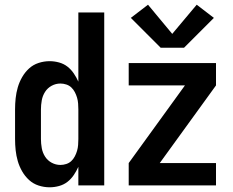

<svg xmlns="http://www.w3.org/2000/svg" viewBox="-20 -788 990 816"><path d="M191 8Q167 8 144 0.5Q121 -7 103.5 -23Q86 -39 74 -60Q62 -81 55.5 -103.5Q49 -126 46.5 -149.5Q44 -173 44 -197V-323Q44 -347 46.5 -370.5Q49 -394 55.5 -416.5Q62 -439 74 -460Q86 -481 103.5 -497Q121 -513 144 -520.5Q167 -528 191 -528Q211 -528 231 -522.5Q251 -517 266.5 -505Q282 -493 293.5 -476Q305 -459 313 -441V-735H423V0H313V-79Q305 -61 293.5 -44Q282 -27 266.5 -15Q251 -3 231 2.5Q211 8 191 8ZM237 -87Q249 -87 261.5 -91Q274 -95 283 -103.5Q292 -112 298 -123.5Q304 -135 307.5 -147Q311 -159 312 -172Q313 -185 313 -197V-323Q313 -335 312 -348Q311 -361 307.5 -373Q304 -385 298 -396.5Q292 -408 283 -416.5Q274 -425 261.5 -429Q249 -433 237 -433Q217 -433 199.5 -423.5Q182 -414 171.5 -397.5Q161 -381 157.5 -361.5Q154 -342 154 -323V-197Q154 -178 157.5 -158.5Q161 -139 171.5 -122.5Q182 -106 199.5 -96.5Q217 -87 237 -87ZM527 0V-95L766 -425H527V-520H898V-425L659 -95H898V0ZM663 -585 536 -712 609 -768 712 -644 816 -768 889 -712 762 -585Z"/></svg>

Font: Iosevka QP
Style: Bold
Weight: 700
Designer: Belleve Invis
Foundry: Belleve Invis
Version: Version 20.0.0; ttfautohint (v1.8.4)